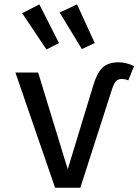

<svg xmlns="http://www.w3.org/2000/svg" viewBox="-20 -881 655 901"><path d="M238.5 0 52.3 -540.5H159L297.9 -86.7L415.9 -474.4Q433.3 -535.9 459.7 -562.3Q486.2 -588.7 536.9 -588.7Q555.9 -588.7 573.8 -583.8Q591.8 -579 609.2 -570.8L582.1 -504.1Q566.7 -510.3 550.3 -510.3Q533.8 -510.3 524.4 -500Q514.9 -489.7 506.7 -465.6L356.9 0ZM424.6 -679 341.5 -860.5 260 -822.1 364.1 -650.8ZM256.9 -679 164.6 -860.5 84.1 -819 197.9 -648.7Z"/></svg>

Font: Fira Code Retina
Style: Regular
Weight: 450
Monospace: yes
Designer: Carrois Corporate, Edenspiekermann AG, Nikita Prokopov
Foundry: Carrois Corporate, Edenspiekermann AG, Nikita Prokopov
Version: Version 6.002